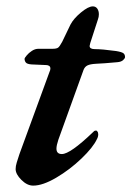

<svg xmlns="http://www.w3.org/2000/svg" viewBox="-20 -568 412 602"><path d="M29 -38Q29 -47 32.5 -58.5Q36 -70 41 -85L135 -342Q138 -348 138 -353Q138 -359 134 -361.5Q130 -364 125 -364L79 -366Q65 -367 61 -372Q57 -377 57 -384Q57 -386 63.5 -394Q70 -402 80 -408.5Q90 -415 100 -415H144Q157 -415 162 -418.5Q167 -422 175 -437L201 -491Q211 -510 234 -529Q257 -548 271 -548Q280 -548 285 -541Q290 -534 290 -523Q290 -515 287 -507L263 -433L261 -424Q261 -414 277 -414Q300 -414 344 -408Q362 -405 367 -401Q372 -397 372 -389Q372 -385 366 -379.5Q360 -374 348 -373Q305 -369 280 -368Q263 -367 254.5 -363Q246 -359 242 -349L163 -130Q157 -112 157 -102Q157 -85 174 -85Q200 -85 271 -153Q275 -158 279.5 -158.5Q284 -159 285 -156Q288 -153 288 -147Q288 -139 284 -132Q272 -106 235.5 -71Q199 -36 156.5 -11Q114 14 84 14Q65 14 47 -4Q29 -22 29 -38Z"/></svg>

Font: EB Garamond SemiBold
Style: Italic
Weight: 600
Italic angle: -17.2°
Designer: Georg Duffner and Octavio Pardo
Foundry: Georg Duffner
Version: Version 1.000